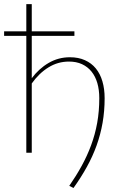

<svg xmlns="http://www.w3.org/2000/svg" viewBox="-40 -743 592 934"><path d="M114.5 -362.5Q149 -409 196.5 -436.8Q244 -464.5 300 -464.5Q341.5 -464.5 373.2 -450.2Q405 -436 426.2 -410Q447.5 -384 458.2 -347.2Q469 -310.5 469 -265.5Q469 -202.5 459 -145.5Q449 -88.5 429.8 -35Q410.5 18.5 382.2 69.5Q354 120.5 317.5 171.5L297 161Q330 113.5 357 64.5Q384 15.5 403.2 -36.5Q422.5 -88.5 432.8 -145.2Q443 -202 443 -265.5Q443 -306 433.5 -338.8Q424 -371.5 405.2 -394.8Q386.5 -418 359 -430.8Q331.5 -443.5 295.5 -443.5Q241.5 -443.5 195.8 -415.2Q150 -387 114.5 -337V0H88V-568.5H-20V-590.5H88V-723H114.5V-590.5H322V-568.5H114.5Z"/></svg>

Font: Lato 2
Style: Regular
Weight: 200
Designer: Lukasz Dziedzic with Adam Twardoch and Botio Nikoltchev
Foundry: tyPoland Lukasz Dziedzic
Version: Version 2.015; 2015-08-06; http://www.latofonts.com/